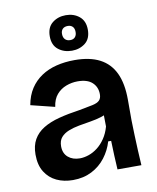

<svg xmlns="http://www.w3.org/2000/svg" viewBox="-85 -815 732 894"><g transform="rotate(-10 281.0 -368.0)"><path d="M188 13Q145 13 111 -3Q77 -19 56.5 -51.5Q36 -84 36 -134Q36 -176 52.5 -205Q69 -234 100 -253Q131 -272 175 -283.5Q219 -295 275 -303Q314 -310 337 -315Q360 -320 370 -330Q380 -340 380 -359Q380 -393 357 -414.5Q334 -436 288 -436Q260 -436 233.5 -426Q207 -416 188.5 -394.5Q170 -373 165 -337L52 -365Q60 -410 81 -442Q102 -474 133.5 -495Q165 -516 205 -526Q245 -536 291 -536Q363 -536 410 -511.5Q457 -487 480.5 -437.5Q504 -388 504 -311V-214Q505 -180 506 -143.5Q507 -107 509 -71Q511 -35 513 0H400Q398 -31 396.5 -65.5Q395 -100 394 -136H380Q368 -95 342 -61Q316 -27 277 -7Q238 13 188 13ZM237 -81Q257 -81 279 -88.5Q301 -96 321 -111.5Q341 -127 357 -150.5Q373 -174 382 -206L381 -278L406 -276Q391 -261 367 -253.5Q343 -246 315 -241.5Q287 -237 259.5 -232Q232 -227 209.5 -218Q187 -209 173.5 -193.5Q160 -178 160 -151Q160 -118 181.5 -99.5Q203 -81 237 -81ZM288 -581Q250 -581 223.5 -602Q197 -623 197 -665Q197 -707 223.5 -728Q250 -749 287 -749Q325 -749 351 -727.5Q377 -706 377 -665Q377 -622 350.5 -601.5Q324 -581 288 -581ZM288 -631Q303 -631 311 -640Q319 -649 319 -664Q319 -681 310.5 -689.5Q302 -698 288 -698Q272 -698 263.5 -689.5Q255 -681 255 -666Q255 -649 264 -640Q273 -631 288 -631Z"/></g></svg>

Font: Bricolage Grotesque 36pt SemiBold
Style: Regular
Weight: 600
Designer: Mathieu Triay
Foundry: Atelier Triay
Version: Version 1.001;gftools[0.9.33.dev8+g029e19f]